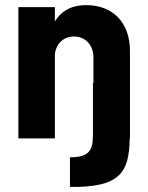

<svg xmlns="http://www.w3.org/2000/svg" viewBox="-20 -542 580 752"><path d="M254 74V190C451 193 486 133 488 0H489V-342C489 -456 420 -522 317 -522C264 -522 222 -502 195 -458V-514H52V0H195V-331C201 -373 230 -399 270 -399C315 -399 346 -365 346 -316V-217H344V-12C344 50 326 74 254 74Z"/></svg>

Font: Vanilla Cream Black
Style: Regular
Weight: 900
Designer: Jeremy Tribby, Jinavaṁso
Foundry: Tribby Type
Version: Version 1.422;Glyphs 3.1.2 (3151)